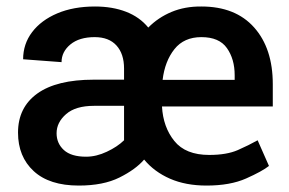

<svg xmlns="http://www.w3.org/2000/svg" viewBox="-20 -558 885 588"><path d="M612.3 10.3Q548.8 10.3 500.7 -10.7Q452.6 -31.7 421.4 -69.3Q395.5 -39.1 345.9 -14.4Q296.4 10.3 221.2 10.3Q131.3 10.3 83.3 -33.9Q35.2 -78.1 35.2 -151.9Q35.2 -229 94.2 -271.5Q153.3 -314 267.1 -314H359.9V-348.1Q359.9 -393.1 336.7 -418.7Q313.5 -444.3 270 -444.3Q222.7 -444.3 195.6 -421.9Q168.5 -399.4 168.5 -367.7L50.8 -376.5Q50.8 -423.3 78.4 -459.7Q106 -496.1 155.5 -517.1Q205.1 -538.1 271 -538.1Q324.2 -538.1 366 -522Q407.7 -505.9 434.1 -473.6Q464.4 -504.4 505.4 -521.5Q546.4 -538.6 596.7 -538.1Q701.2 -538.1 758.3 -473.9Q815.4 -409.7 815.4 -300.3V-231.9H476.1Q479.5 -168.9 513.9 -126.2Q548.3 -83.5 620.6 -83.5Q674.3 -83.5 708.3 -98.4Q742.2 -113.3 769 -128.4L803.7 -49.8Q782.7 -33.2 733.9 -11.5Q685.1 10.3 612.3 10.3ZM596.7 -444.3Q543.5 -444.3 514.2 -407.5Q484.9 -370.6 478 -313.5H698.7V-327.6Q698.7 -377 675 -410.6Q651.4 -444.3 596.7 -444.3ZM243.7 -78.1Q274.9 -78.1 307.1 -93.3Q339.4 -108.4 359.9 -128.4V-233.9H268.1Q211.4 -233.9 182.4 -208.5Q153.3 -183.1 153.3 -149.9Q153.3 -119.1 175.5 -98.6Q197.8 -78.1 243.7 -78.1Z"/></svg>

Font: Vazirmatn FD Medium
Style: Regular
Weight: 500
Designer: Saber Rastikerdar
Foundry: Saber Rastikerdar
Version: Version 33.003